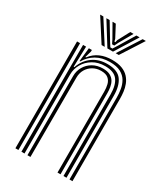

<svg xmlns="http://www.w3.org/2000/svg" viewBox="-191 -852 809 934"><g transform="rotate(30 213.5 -384.5)"><path d="M358.7 0V-460.4Q358.7 -482.3 354.9 -505.5Q351.2 -528.8 339.7 -548.8Q328.2 -568.7 305.2 -581.1Q282.3 -593.4 243.9 -593.4Q199.9 -593.4 167.8 -574.7Q135.7 -556 116.9 -523.4H113L121.2 -600H138.1L138.2 -591.6L127.7 -554.6H131.4Q152.9 -582.5 182.3 -595.2Q211.6 -607.9 248.4 -607.9Q282.4 -607.9 305.3 -598.9Q328.1 -589.9 342 -574.6Q356 -559.2 363.2 -540.3Q370.5 -521.4 372.9 -501.3Q375.3 -481.3 375.3 -462.8V0ZM54.9 0V-600H71.8V0ZM122.5 0V-445.4Q122.5 -473.4 136.1 -497Q149.7 -520.6 174 -534.8Q198.4 -549.1 230.5 -549.1Q256.1 -549.1 271.5 -540.8Q287 -532.5 295 -518.8Q302.9 -505.2 305.6 -488.6Q308.3 -472.1 308.3 -455.6V0H291.4V-454.8Q291.4 -475.3 287 -493.5Q282.7 -511.7 269.1 -523.2Q255.6 -534.8 228.4 -534.8Q203.5 -534.8 183.5 -523.3Q163.5 -511.9 151.8 -492Q140.2 -472.1 140.1 -446.7L139.4 0ZM88.7 0V-600H105.6L102.1 -485.3H106.1Q121.6 -529.3 156.1 -554.2Q190.5 -579.2 239.2 -578.9Q296.3 -578.6 319 -547.3Q341.8 -516.1 341.8 -459.6V0H324.9V-458Q324.9 -509.9 304.6 -537.2Q284.3 -564.6 234.3 -564.6Q195 -564.6 166.3 -547.2Q137.5 -529.9 121.8 -502.5Q106 -475.1 106 -444.5V0ZM86.9 -769.2H104.8L184.5 -644.4H167ZM121.9 -769.2H140.2L193.3 -681.4L209.6 -655.9H221.2L237.3 -681.3L290.4 -769.2H308.7L231 -644.4H199.6ZM156.4 -769.2H174.7L209.3 -703.6L212.8 -690.2H218L221.3 -703.6L256.3 -769.2H274.6L232 -694.3L221.6 -673.2H209.2L198.9 -694.3ZM325.8 -769.2H343.7L263.6 -644.4H246.1Z"/></g></svg>

Font: Big Shoulders Inline Text SC Thin
Style: Regular
Weight: 100
Designer: Patric King
Foundry: XO Type Co
Version: Version 2.002